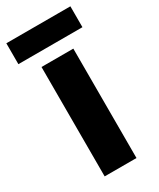

<svg xmlns="http://www.w3.org/2000/svg" viewBox="-201 -776 692 836"><g transform="rotate(-30 145.0 -358.0)"><path d="M306 -716H-16V-611H306ZM225 0V-550H65V0Z"/></g></svg>

Font: Noto Sans Georgian SemiCondensed ExtraBold
Style: Regular
Weight: 800
Width: 4
Designer: Monotype Design Team, Akaki Razmadze
Foundry: Google LLC
Version: Version 2.005